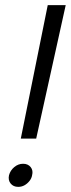

<svg xmlns="http://www.w3.org/2000/svg" viewBox="-20 -720 276 748"><path d="M61 -180 166 -700H236L121 -180ZM51 8Q32 8 21.5 -5Q11 -18 15 -37Q20 -56 35.5 -69Q51 -82 70 -82Q89 -82 99.5 -69Q110 -56 105 -37Q103 -25 94.5 -14.5Q86 -4 75 2Q64 8 51 8Z"/></svg>

Font: Epunda Sans Light
Style: Italic
Weight: 300
Italic angle: -12.0243°
Designer: Simon Atzbach
Foundry: typofactur
Version: Version 2.204